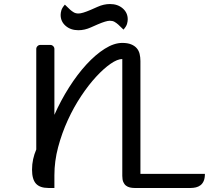

<svg xmlns="http://www.w3.org/2000/svg" viewBox="-20 -933 1037 953"><path d="M220 0Q178 0 158.5 -21.5Q139 -43 139 -91Q139 -118 144.5 -143Q150 -168 160 -191V-690Q160 -698 166 -704Q172 -710 180 -710H230Q238 -710 244 -704Q250 -698 250 -690V-363Q282 -435 323 -499.5Q364 -564 409 -613Q454 -662 500 -691Q546 -720 587 -720Q613 -720 630.5 -713Q648 -706 658.5 -694Q669 -682 673 -665.5Q677 -649 677 -630V-70H997Q997 -48 991 -34.5Q985 -21 975 -13.5Q965 -6 952.5 -3Q940 0 927 0H647Q636 0 625 -2.5Q614 -5 605.5 -11.5Q597 -18 592 -29.5Q587 -41 587 -60V-640Q563 -640 529 -616.5Q495 -593 457.5 -552.5Q420 -512 383 -456.5Q346 -401 316.5 -336.5Q287 -272 268.5 -202.5Q250 -133 250 -63V0ZM328 -885Q337 -877 346.5 -871.5Q356 -866 370 -866Q388 -866 430 -884L464 -899Q495 -913 526 -913Q564 -913 589 -891.5Q614 -870 614 -837Q614 -827 610.5 -814.5Q607 -802 593 -786L567 -811Q558 -819 548.5 -824.5Q539 -830 525 -830Q507 -830 465 -812L431 -797Q400 -783 369 -783Q331 -783 306 -804.5Q281 -826 281 -859Q281 -869 284.5 -881.5Q288 -894 302 -910Z"/></svg>

Font: Warnes
Style: Regular
Weight: 400
Designer: Eduardo Rodriguez Tunni
Foundry: Eduardo Rodriguez Tunni
Version: Version 1.001